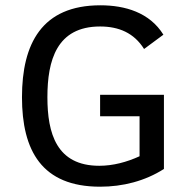

<svg xmlns="http://www.w3.org/2000/svg" viewBox="-20 -691 720 725"><path d="M358 14C443 14 527 -7 599 -53V-333H358V-252H507V-101C459 -79 407 -65 355 -65C193 -65 159 -188 159 -324C159 -463 194 -591 358 -591C428 -591 486 -567 524 -506L597 -560C545 -644 452 -671 359 -671C138 -671 63 -526 63 -324C63 -122 138 14 358 14Z"/></svg>

Font: Logix
Style: Regular
Weight: 400
Designer: Michael Lee Finney
Version: Version 1.06